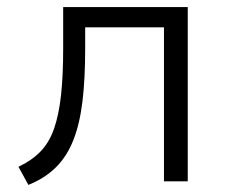

<svg xmlns="http://www.w3.org/2000/svg" viewBox="-20 -511 643 541"><path d="M60 10 32 -41Q70 -59 94.5 -84.5Q119 -110 132.5 -149Q146 -188 152 -243Q158 -298 158 -375V-491H509V0H442V-434H220V-373Q220 -290 212.5 -226.5Q205 -163 187 -117Q169 -71 138 -40Q107 -9 60 10Z"/></svg>

Font: Nunito Sans 9pt Light
Style: Regular
Weight: 300
Version: Version 3.101;gftools[0.9.27]